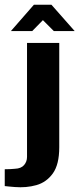

<svg xmlns="http://www.w3.org/2000/svg" viewBox="-83 -676 335 810"><path d="M-21 113Q-29 112 -44 111Q-59 110 -63 109V38Q-54 38 -40.5 37.5Q-27 37 -20 36Q6 35 18.5 20.5Q31 6 31 -14V-495H167V-55Q167 18 140 55.5Q113 93 70.5 105Q28 117 -21 113ZM-37 -545 60 -656H134L232 -545H144L98 -591L53 -545Z"/></svg>

Font: Alumni Sans ExtraBold
Style: Regular
Weight: 800
Designer: Robert E. Leuschke
Foundry: Robert E. Leuschke
Version: Version 1.018